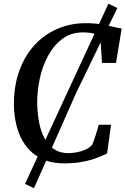

<svg xmlns="http://www.w3.org/2000/svg" viewBox="-20 -877 679 1040"><path d="M329.5 8Q255 8 202.8 -18.5Q150.5 -45 118 -90Q85.5 -135 70.8 -191.5Q56 -248 55.5 -307.5Q54.5 -408.5 83.5 -490.5Q112.5 -572.5 165.2 -630.8Q218 -689 289.5 -720.2Q361 -751.5 445 -751.5Q490 -751.5 527.5 -745Q565 -738.5 593.2 -731.8Q621.5 -725 639 -722.5L608.5 -536H532.5L523 -681.5Q514 -686.5 501.5 -691Q489 -695.5 471.8 -698.5Q454.5 -701.5 429.5 -701.5Q364.5 -701.5 317.2 -666Q270 -630.5 239.2 -572.8Q208.5 -515 194.5 -447Q180.5 -379 181.5 -314.5Q183 -260.5 192.2 -212.2Q201.5 -164 221.5 -127Q241.5 -90 273 -68.8Q304.5 -47.5 350 -47.5Q369 -47.5 393.8 -51.8Q418.5 -56 441.5 -65.8Q464.5 -75.5 479 -92.5Q484 -103.5 488.8 -116.5Q493.5 -129.5 498 -144Q502.5 -158.5 507 -173Q511.5 -187.5 515 -201.5H581.5L560 -45.5Q546 -39 524.8 -29.8Q503.5 -20.5 475.2 -12Q447 -3.5 410.8 2.2Q374.5 8 329.5 8ZM115.5 119 355 -398.5 567.5 -857 615.5 -833.5 394 -377 164 142.5Z"/></svg>

Font: Merriweather 36pt Medium
Style: Italic
Weight: 500
Italic angle: -7.8°
Version: Version 2.101